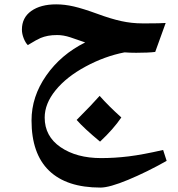

<svg xmlns="http://www.w3.org/2000/svg" viewBox="-20 -517 811 877"><path d="M241.2 -356.9Q217.8 -356.9 199.7 -353.5Q181.6 -350.1 165.5 -343.5Q149.4 -336.9 106.9 -311Q96.2 -321.8 88.1 -342.3Q80.1 -362.8 80.1 -381.8Q80.1 -436.5 122.8 -466.8Q165.5 -497.1 236.8 -497.1Q275.4 -497.1 316.9 -487.5Q358.4 -478 425.3 -453.6Q485.8 -431.2 533.7 -420.7Q581.5 -410.2 629.9 -410.2H653.3Q711.4 -410.2 736.8 -412.1L689 -279.8Q657.7 -275.9 602.1 -275.9Q574.2 -275.9 548.8 -277.8Q458.5 -260.3 371.1 -213.1Q283.7 -166 233.9 -104.7Q184.1 -43.5 184.1 20Q184.1 105.5 256.8 155.3Q329.6 205.1 441.9 205.1Q503.9 205.1 567.6 197.3Q631.3 189.5 725.1 168L741.2 217.8Q650.4 269 565.2 304.4Q480 339.8 439 339.8Q284.2 339.8 204.1 262.5Q124 185.1 124 33.2Q124 -75.7 191.2 -171.9Q258.3 -268.1 369.1 -323.2Q332 -336.4 300.8 -346.7Q269.5 -356.9 241.2 -356.9ZM534.2 19.5Q498.5 72.3 437 129.9Q363.8 69.3 330.1 30.8Q400.9 -40 435.1 -79.1Q475.6 -33.2 534.2 19.5Z"/></svg>

Font: Droid Arabic Naskh
Style: Bold
Weight: 700
Designer: Pascal Zoghbi
Foundry: Ascender Corporation
Version: Version 1.00